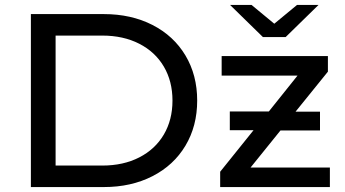

<svg xmlns="http://www.w3.org/2000/svg" viewBox="-20 -757 1397 777"><path d="M105 -700H400Q511 -700 597 -656Q683 -612 730.5 -532.5Q778 -453 778 -350Q778 -247 730.5 -167.5Q683 -88 597 -44Q511 0 400 0H105ZM394 -87Q479 -87 543.5 -120Q608 -153 643 -212.5Q678 -272 678 -350Q678 -428 643 -487.5Q608 -547 543.5 -580Q479 -613 394 -613H205V-87ZM1315 -79V0H871V-62L1006 -230H910V-306H1068L1184 -451H877V-530H1307V-467L1176 -305H1275V-229H1115L994 -79ZM1269 -737 1136 -607H1044L911 -737H998L1090 -661L1182 -737Z"/></svg>

Font: Montserrat Alternates Medium
Style: Regular
Weight: 500
Designer: Julieta Ulanovsky
Foundry: Julieta Ulanovsky
Version: Version 7.200